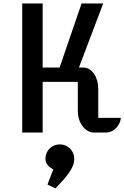

<svg xmlns="http://www.w3.org/2000/svg" viewBox="-20 -760 713 1101"><path d="M107.4 -740.2H224.6V-372.6H321.8L447.8 -740.2H571.8L432.6 -372.6H457.5Q476.6 -372.6 492.4 -362.8Q508.3 -353 519.5 -336.4Q530.8 -319.8 537.1 -297.6Q543.5 -275.4 543.5 -250V-84H673.3Q671.4 -66.4 663.8 -51.3Q656.2 -36.1 644.8 -24.7Q633.3 -13.2 618.7 -6.6Q604 0 587.9 0H519Q500 0 483.2 -9.8Q466.3 -19.5 453.6 -36.1Q440.9 -52.7 433.6 -75.2Q426.3 -97.7 426.3 -123V-290.5H224.6V0H107.4ZM323.2 67.9Q340.3 67.9 355.2 74.2Q370.1 80.6 381.3 91.6Q392.6 102.5 399.2 117.7Q405.8 132.8 405.8 149.9Q405.8 171.4 397.7 191.2Q389.6 210.9 375.2 231.4Q360.8 252 341.3 273.7Q321.8 295.4 298.3 320.3L252.4 298.3L285.6 210.9Q265.1 201.7 252.9 186Q240.7 170.4 240.7 149.9Q240.7 132.8 247.1 117.7Q253.4 102.5 264.4 91.6Q275.4 80.6 290.5 74.2Q305.7 67.9 323.2 67.9Z"/></svg>

Font: Atomic Age
Style: Regular
Weight: 400
Designer: James Grieshaber
Foundry: James Grieshaber
Version: Version 1.008; ttfautohint (v1.4.1) -l 6 -r 46 -G 0 -x 0 -H 